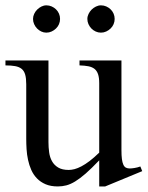

<svg xmlns="http://www.w3.org/2000/svg" viewBox="-20 -669 541 704"><path d="M365.7 14.6H343.8V-81.1Q315.4 -51.3 294.2 -32.7Q272.9 -14.2 255.6 -3.7Q238.3 6.8 223.1 10.7Q208 14.6 191.9 14.6Q166 14.6 147.2 6.6Q128.4 -1.5 115.5 -14.9Q102.5 -28.3 94.7 -45.9Q86.9 -63.5 82.8 -82.8Q78.6 -102.1 77.4 -122.1Q76.2 -142.1 76.2 -159.7V-359.9Q76.2 -381.8 72.3 -395.5Q68.4 -409.2 59.3 -416.5Q50.3 -423.8 35.6 -426.5Q21 -429.2 0 -429.2V-447.3H157.7V-147.9Q157.7 -128.9 160.2 -110.6Q162.6 -92.3 170.7 -77.9Q178.7 -63.5 193.4 -54.7Q208 -45.9 231.9 -45.9Q241.7 -45.9 253.2 -48.8Q264.6 -51.8 278.6 -59.1Q292.5 -66.4 308.6 -78.6Q324.7 -90.8 343.8 -109.4V-363.8Q343.8 -384.3 339.6 -396.7Q335.4 -409.2 326.7 -416.3Q317.9 -423.3 304.2 -426Q290.5 -428.7 271.5 -429.2V-447.3H425.3V-118.7Q425.3 -98.6 427 -85.7Q428.7 -72.8 432.4 -64.9Q436 -57.1 441.9 -54.2Q447.8 -51.3 455.6 -51.3Q462.4 -51.3 473.1 -53Q483.9 -54.7 494.6 -58.6L501.5 -41.5ZM200.2 -599.6Q200.2 -589.4 196.3 -580.3Q192.4 -571.3 185.3 -564.5Q178.2 -557.6 169.2 -553.5Q160.2 -549.3 149.9 -549.3Q140.1 -549.3 131.3 -553.5Q122.6 -557.6 115.7 -564.7Q108.9 -571.8 105 -580.8Q101.1 -589.8 101.1 -599.6Q101.1 -608.9 105.2 -617.9Q109.4 -627 116.2 -633.8Q123 -640.6 131.8 -645Q140.6 -649.4 149.9 -649.4Q160.2 -649.4 169.2 -645.5Q178.2 -641.6 185.3 -634.8Q192.4 -627.9 196.3 -618.9Q200.2 -609.9 200.2 -599.6ZM400.4 -599.6Q400.4 -589.4 396.5 -580.3Q392.6 -571.3 385.5 -564.5Q378.4 -557.6 369.4 -553.5Q360.4 -549.3 350.1 -549.3Q339.8 -549.3 330.8 -553.5Q321.8 -557.6 314.9 -564.7Q308.1 -571.8 304.2 -580.8Q300.3 -589.8 300.3 -599.6Q300.3 -608.9 304.7 -617.9Q309.1 -627 315.9 -633.8Q322.8 -640.6 331.8 -645Q340.8 -649.4 350.1 -649.4Q360.4 -649.4 369.4 -645.5Q378.4 -641.6 385.5 -634.8Q392.6 -627.9 396.5 -618.9Q400.4 -609.9 400.4 -599.6Z"/></svg>

Font: Doulos SIL Am
Style: Regular
Weight: 400
Designer: Walt Agee, Victor Gaultney, Peter Martin, Debbi Hosken, Becca Hirsbrunner
Foundry: SIL International
Version: Version 5.000